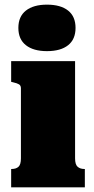

<svg xmlns="http://www.w3.org/2000/svg" viewBox="-20 -806 405 826"><path d="M182 -586Q124 -586 91.5 -611.5Q59 -637 59 -686Q59 -735 91.5 -760.5Q124 -786 182 -786Q241 -786 273 -760.5Q305 -735 305 -686Q305 -637 273 -611.5Q241 -586 182 -586ZM303 -543V-125Q303 -98 314 -88.5Q325 -79 343 -79H345V0H28V-79H30Q49 -79 59.5 -88.5Q70 -98 70 -125V-426Q70 -438 62 -443Q54 -448 36 -452L28 -454V-543Z"/></svg>

Font: Roboto Serif 20pt Black
Style: Regular
Weight: 900
Version: Version 1.008